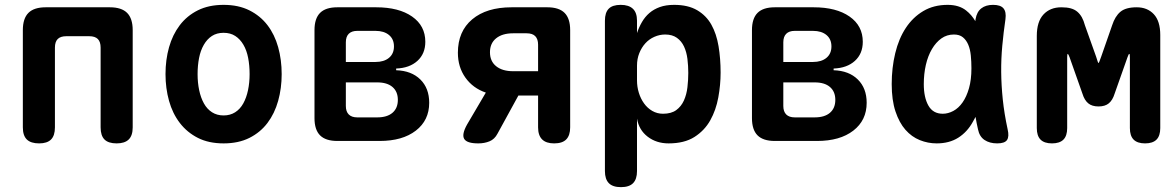

<svg xmlns="http://www.w3.org/2000/svg" viewBox="-20 -580 4840 790"><path d="M141 10Q107 10 90.5 -6Q74 -22 74 -56V-456Q74 -504 97 -527Q120 -550 168 -550H432Q480 -550 503 -527Q526 -504 526 -456V-56Q526 -22 509.5 -6Q493 10 460 10Q426 10 410 -6Q394 -22 394 -56V-384Q394 -408 382.5 -419.5Q371 -431 347 -431H253Q229 -431 217.5 -419.5Q206 -408 206 -384V-56Q206 -22 190 -6Q174 10 141 10Z M900 10Q839 10 794.5 -12.5Q750 -35 720 -74Q690 -113 675.5 -165Q661 -217 661 -275Q661 -334 675.5 -385.5Q690 -437 719.5 -476Q749 -515 794 -537.5Q839 -560 900 -560Q961 -560 1006 -537.5Q1051 -515 1080.5 -476.5Q1110 -438 1124.5 -386Q1139 -334 1139 -275Q1139 -217 1124.5 -165Q1110 -113 1080.5 -74Q1051 -35 1006 -12.5Q961 10 900 10ZM900 -105Q927 -105 947.5 -118Q968 -131 981 -154.5Q994 -178 1000.5 -209Q1007 -240 1007 -275Q1007 -311 1001 -342Q995 -373 981.5 -396Q968 -419 948 -432Q928 -445 900 -445Q872 -445 852 -432Q832 -419 818.5 -395.5Q805 -372 799 -341Q793 -310 793 -275Q793 -240 799.5 -209Q806 -178 819 -154.5Q832 -131 852.5 -118Q873 -105 900 -105Z M1368 0Q1320 0 1297 -23Q1274 -46 1274 -94V-456Q1274 -504 1297 -527Q1320 -550 1368 -550H1528Q1621 -550 1675.5 -512Q1730 -474 1730 -408Q1730 -359 1697.5 -329.5Q1665 -300 1610 -298V-291Q1673 -289 1709.5 -253Q1746 -217 1746 -157Q1746 -85 1691 -42.5Q1636 0 1542 0ZM1403 -241V-144Q1403 -121 1415 -109Q1427 -97 1450 -97H1532Q1573 -97 1595 -116Q1617 -135 1617 -169Q1617 -203 1595 -222Q1573 -241 1532 -241ZM1450 -453Q1427 -453 1415 -441Q1403 -429 1403 -406V-325H1525Q1560 -325 1580.5 -342Q1601 -359 1601 -389Q1601 -419 1580.5 -436Q1560 -453 1525 -453Z M1948 10Q1901 10 1890 -8.5Q1879 -27 1902 -68L1979 -199Q1926 -217 1895 -260.5Q1864 -304 1864 -363Q1864 -451 1923 -500.5Q1982 -550 2085 -550H2232Q2280 -550 2303 -527Q2326 -504 2326 -456V-56Q2326 -23 2310 -6.5Q2294 10 2260 10Q2227 10 2210.5 -6.5Q2194 -23 2194 -56V-187H2113L2027 -30Q2015 -7 1994 1.5Q1973 10 1948 10ZM2194 -396Q2194 -419 2182.5 -431Q2171 -443 2147 -443H2091Q2047 -443 2021.5 -422.5Q1996 -402 1996 -365Q1996 -328 2021.5 -307.5Q2047 -287 2091 -287H2194Z M2534 -560Q2567 -560 2584 -544Q2601 -528 2601 -495V-444Q2609 -468 2621.5 -489.5Q2634 -511 2652 -526.5Q2670 -542 2695 -551Q2720 -560 2754 -560Q2811 -560 2848.5 -538Q2886 -516 2907 -478.5Q2928 -441 2936.5 -390Q2945 -339 2945 -281Q2945 -231 2935.5 -179Q2926 -127 2902.5 -85Q2879 -43 2837.5 -16.5Q2796 10 2731 10Q2681 10 2645 -17.5Q2609 -45 2601 -92V124Q2601 157 2585 173.5Q2569 190 2535 190Q2501 190 2485 173.5Q2469 157 2469 124V-495Q2469 -528 2484.5 -544Q2500 -560 2534 -560ZM2717 -438Q2694 -438 2672.5 -428.5Q2651 -419 2635.5 -402Q2620 -385 2610.5 -361.5Q2601 -338 2601 -310V-249Q2601 -223 2608.5 -198.5Q2616 -174 2630 -154.5Q2644 -135 2664 -123.5Q2684 -112 2708 -112Q2742 -112 2762.5 -127Q2783 -142 2794 -166.5Q2805 -191 2808.5 -221Q2812 -251 2812 -280Q2812 -309 2808.5 -337.5Q2805 -366 2794.5 -388.5Q2784 -411 2765 -424.5Q2746 -438 2717 -438Z M3168 0Q3120 0 3097 -23Q3074 -46 3074 -94V-456Q3074 -504 3097 -527Q3120 -550 3168 -550H3328Q3421 -550 3475.5 -512Q3530 -474 3530 -408Q3530 -359 3497.5 -329.5Q3465 -300 3410 -298V-291Q3473 -289 3509.5 -253Q3546 -217 3546 -157Q3546 -85 3491 -42.5Q3436 0 3342 0ZM3203 -241V-144Q3203 -121 3215 -109Q3227 -97 3250 -97H3332Q3373 -97 3395 -116Q3417 -135 3417 -169Q3417 -203 3395 -222Q3373 -241 3332 -241ZM3250 -453Q3227 -453 3215 -441Q3203 -429 3203 -406V-325H3325Q3360 -325 3380.5 -342Q3401 -359 3401 -389Q3401 -419 3380.5 -436Q3360 -453 3325 -453Z M3834 10Q3798 10 3764.5 -3.5Q3731 -17 3705.5 -46Q3680 -75 3664.5 -121.5Q3649 -168 3649 -234Q3649 -301 3663.5 -361Q3678 -421 3707 -465Q3736 -509 3779 -534.5Q3822 -560 3879 -560Q3926 -560 3955 -537Q3978 -519 3993 -493Q3994 -497 3994 -501Q3999 -531 4017.5 -545.5Q4036 -560 4066 -560Q4097 -560 4109 -545.5Q4121 -531 4117 -501Q4109 -446 4104 -392Q4099 -338 4099.5 -283.5Q4100 -229 4106 -171Q4112 -113 4126 -48Q4133 -18 4123.5 -4Q4114 10 4083 10Q4052 10 4031 -4Q4010 -18 4004 -48Q3998 -74 3994 -99Q3989 -89 3983 -79Q3960 -37 3923 -13.5Q3886 10 3834 10ZM3859 -112Q3881 -112 3902.5 -123.5Q3924 -135 3940.5 -158.5Q3957 -182 3967 -217Q3977 -252 3977 -299Q3977 -326 3974.5 -351.5Q3972 -377 3964 -396Q3956 -415 3942 -426.5Q3928 -438 3905 -438Q3876 -438 3853.5 -422Q3831 -406 3814.5 -378Q3798 -350 3789.5 -313Q3781 -276 3781 -234Q3781 -179 3800 -145.5Q3819 -112 3859 -112Z M4754 -53Q4754 -21 4738.5 -5.5Q4723 10 4691.5 10Q4660 10 4644.5 -5.5Q4629 -21 4629 -53V-344Q4629 -358 4627 -358H4626Q4624 -358 4619 -344L4566 -194Q4558 -168 4542.5 -155Q4527 -142 4500 -142Q4473 -142 4457.5 -155Q4442 -168 4434 -194L4381 -344Q4376 -357 4374 -358H4373Q4371 -357 4371 -344V-53Q4371 -21 4355.5 -5.5Q4340 10 4308.5 10Q4277 10 4261.5 -5.5Q4246 -21 4246 -53V-432Q4246 -491 4273.5 -520.5Q4301 -550 4347 -550Q4370 -550 4386 -545.5Q4402 -541 4413 -531.5Q4424 -522 4431.5 -508.5Q4439 -495 4444 -476L4490 -347Q4498 -320 4500 -320.5Q4502 -321 4511 -347L4556 -476Q4568 -513 4590 -531.5Q4612 -550 4657 -550Q4701 -550 4727.5 -521.5Q4754 -493 4754 -436Z"/></svg>

Font: Maple Mono
Style: Bold
Weight: 700
Monospace: yes
Designer: subframe7536
Version: Version 7.200